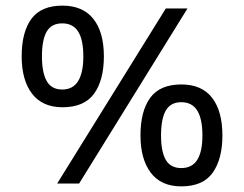

<svg xmlns="http://www.w3.org/2000/svg" viewBox="-20 -652 868 682"><path d="M569 -622H646L261 0H183ZM202 -271Q131 -271 94 -319Q57 -367 57 -452Q57 -538 91.5 -585Q126 -632 202 -632Q274 -632 311.5 -585Q349 -538 349 -452Q349 -367 314 -319Q279 -271 202 -271ZM201 -334Q239 -334 257.5 -364Q276 -394 276 -452Q276 -511 257.5 -540Q239 -569 201 -569Q163 -569 146 -540Q129 -511 129 -452Q129 -394 146 -364Q163 -334 201 -334ZM624 10Q552 10 515.5 -38.5Q479 -87 479 -171Q479 -257 513.5 -304.5Q548 -352 624 -352Q697 -352 733.5 -304.5Q770 -257 770 -171Q770 -87 735.5 -38.5Q701 10 624 10ZM624 -55Q662 -55 680.5 -84Q699 -113 699 -171Q699 -230 680.5 -259.5Q662 -289 624 -289Q586 -289 569 -259.5Q552 -230 552 -171Q552 -113 569 -84Q586 -55 624 -55Z"/></svg>

Font: ugurmukhi25
Style: Book
Weight: 400
Designer: Jelle Bosma - Monotype Design Team
Foundry: Monotype Imaging Inc.
Version: Version 2.003